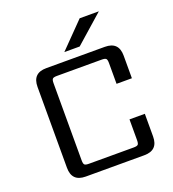

<svg xmlns="http://www.w3.org/2000/svg" viewBox="-145 -924 934 1035"><g transform="rotate(-20 322.0 -406.5)"><path d="M540 -813 378 -670H290L430 -813ZM584 -413H496V-532Q496 -552 490 -557.5Q484 -563 465 -563H209Q190 -563 184 -557.5Q178 -552 178 -532V-90Q178 -70 184 -64.5Q190 -59 209 -59H465Q484 -59 490 -64.5Q496 -70 496 -90V-209H584V-79Q584 0 505 0H169Q90 0 90 -79V-543Q90 -622 169 -622H505Q584 -622 584 -543Z"/></g></svg>

Font: Sarpanch
Style: Regular
Weight: 400
Designer: Manushi Parikh (Devanagari and Latin), Jyotish Sonowal (Devanagari)
Foundry: Indian Type Foundry
Version: Version 2.004;PS 1.0;hotconv 1.0.78;makeotf.lib2.5.61930; tt